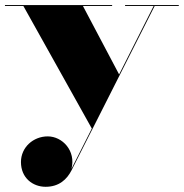

<svg xmlns="http://www.w3.org/2000/svg" viewBox="-34 -480 724 756"><path d="M407.5 -456.5V-460H-14.5V-456.5H58L327.5 26L247.5 184.5C265.5 113.5 211.5 57 154 57C97 57 48.5 100 48.5 158C48.5 221 95.5 255.5 145.5 255.5C199 255.5 229.5 226 247.5 191L575 -456.5H670V-460H458.5V-456.5H571L435 -187L292.5 -456.5Z"/></svg>

Font: Bodoni* 48pt Fatface
Style: Regular
Weight: 900
Version: Version 2.3